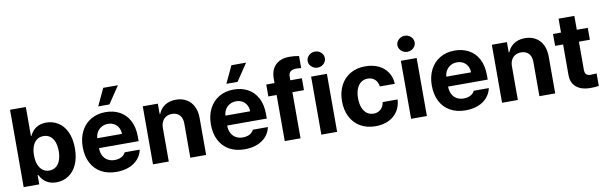

<svg xmlns="http://www.w3.org/2000/svg" viewBox="-49 -1237 5443 1729"><g transform="rotate(-10 2672.5 -373.0)"><path d="M59.7 -707.2H204.1V-441.4H208.4Q209.4 -444 210.6 -446.2Q211.9 -448.4 212.9 -451.1Q226.2 -475.6 244.5 -494.1Q262.7 -512.7 291.6 -525Q320.5 -537.3 359.4 -537.3Q419.4 -537.3 468.5 -506.3Q517.6 -475.4 546.3 -413.8Q574.9 -352.2 574.9 -264.6Q574.9 -178.6 546.9 -116.8Q518.8 -55.1 469.7 -23.2Q420.7 8.7 359.2 8.7Q320.3 8.7 291 -3.8Q261.6 -16.4 242.8 -35.3Q224 -54.2 211.1 -78.9Q210.3 -80.5 209.8 -81.8Q209.2 -83 208.4 -84.6H202.1V0H59.7ZM313.9 -106.8Q349.8 -106.8 375.5 -126.8Q401.1 -146.8 414.1 -182.4Q427 -218 427 -265.2Q427 -312.1 414.2 -347.4Q401.4 -382.8 375.8 -402.3Q350.1 -421.8 313.9 -421.8Q278.2 -421.8 252.9 -402.9Q227.6 -384 214.2 -348.5Q200.9 -313.1 200.9 -265.2Q200.9 -217.6 214.4 -181.7Q227.9 -145.9 253.3 -126.4Q278.7 -106.8 313.9 -106.8Z M645.9 -262.6Q645.9 -343.8 677.7 -406.3Q709.5 -468.7 767.6 -503Q825.7 -537.3 902.3 -537.3Q973.7 -537.3 1030 -507.2Q1086.2 -477.1 1118.7 -416.5Q1151.2 -355.9 1151.2 -268.2V-227.9H704.7V-318.5H1014.7Q1014.5 -350.4 1000.5 -375.7Q986.5 -401.1 961.7 -415.1Q936.9 -429.1 905 -429.1Q871.7 -429.1 845.3 -413.6Q818.9 -398.1 803.9 -371.4Q789 -344.8 788.8 -313.1V-228Q788.8 -188.2 803.7 -159Q818.6 -129.7 846.1 -113.8Q873.7 -97.9 910.6 -97.9Q935 -97.9 954.9 -104.5Q974.8 -111.1 988.7 -123Q1002.6 -135 1010.1 -150.9H1147.6Q1137.1 -102.1 1105.4 -65.8Q1073.7 -29.4 1023.1 -9.6Q972.6 10.3 908.3 10.3Q827.6 10.3 768.3 -23Q709.1 -56.2 677.5 -117.8Q645.9 -179.3 645.9 -262.6ZM920.6 -756.2H1054.8L949.4 -599.1H846.8Z M1386.7 0H1242.2V-530.4H1380V-437.1H1386.1Q1398.1 -468 1420.7 -490.6Q1443.3 -513.2 1475 -525.3Q1506.7 -537.3 1545.5 -537.3Q1600.5 -537.3 1641.8 -513.2Q1683.2 -489.2 1705.7 -444Q1728.2 -398.9 1728.2 -337.8V0H1583.7V-312.4Q1583.7 -345 1572.5 -368.6Q1561.3 -392.2 1539.8 -404.7Q1518.3 -417.1 1488.6 -417.1Q1458.4 -417.1 1435.5 -404.1Q1412.6 -391 1399.6 -366.1Q1386.7 -341.2 1386.7 -307Z M1817.8 -262.6Q1817.8 -343.8 1849.6 -406.3Q1881.5 -468.7 1939.5 -503Q1997.6 -537.3 2074.3 -537.3Q2145.7 -537.3 2201.9 -507.2Q2258.2 -477.1 2290.7 -416.5Q2323.1 -355.9 2323.1 -268.2V-227.9H1876.6V-318.5H2186.7Q2186.5 -350.4 2172.5 -375.7Q2158.5 -401.1 2133.7 -415.1Q2108.8 -429.1 2076.9 -429.1Q2043.6 -429.1 2017.2 -413.6Q1990.8 -398.1 1975.9 -371.4Q1960.9 -344.8 1960.7 -313.1V-228Q1960.7 -188.2 1975.6 -159Q1990.5 -129.7 2018.1 -113.8Q2045.7 -97.9 2082.6 -97.9Q2106.9 -97.9 2126.8 -104.5Q2146.8 -111.1 2160.7 -123Q2174.6 -135 2182.1 -150.9H2319.5Q2309.1 -102.1 2277.4 -65.8Q2245.7 -29.4 2195.1 -9.6Q2144.5 10.3 2080.2 10.3Q1999.5 10.3 1940.3 -23Q1881.1 -56.2 1849.5 -117.8Q1817.8 -179.3 1817.8 -262.6ZM2092.6 -756.2H2226.8L2121.4 -599.1H2018.8Z M2697.1 -421.6H2371.5V-530.4H2697.1ZM2620.2 -740.3Q2644.4 -740.3 2665.8 -738.1Q2687.1 -735.9 2706.9 -731.8V-621.6Q2681.7 -624.7 2662.2 -624.7Q2626.8 -624.7 2609.1 -609.9Q2591.4 -595.1 2591.4 -562.8V0H2447V-570.2Q2447 -625.1 2468 -663.4Q2489 -701.7 2528 -721Q2566.9 -740.3 2620.2 -740.3Z M2781.6 -530.4H2926V0H2781.6ZM2775.2 -673.3Q2775.2 -693.1 2786 -710.2Q2796.8 -727.2 2814.8 -737Q2832.7 -746.8 2854.1 -746.8Q2875.3 -746.8 2893.5 -737Q2911.8 -727.2 2922.3 -710.2Q2932.7 -693.1 2932.7 -673.3Q2932.7 -653.4 2922.3 -636.5Q2911.8 -619.6 2893.5 -609.7Q2875.3 -599.7 2854.1 -599.7Q2832.7 -599.7 2814.8 -609.7Q2796.8 -619.6 2786 -636.5Q2775.2 -653.4 2775.2 -673.3Z M3017.1 -263.2Q3017.1 -344.1 3048.7 -406.2Q3080.3 -468.3 3139.2 -502.8Q3198 -537.3 3277 -537.3Q3344.9 -537.3 3397.4 -512.5Q3449.9 -487.6 3479.9 -441.9Q3510 -396.1 3513 -335.8H3376.7Q3372.5 -362.3 3359.8 -382.5Q3347.1 -402.7 3326.5 -413.5Q3305.9 -424.4 3279.1 -424.4Q3244.5 -424.4 3218.6 -405.5Q3192.7 -386.7 3178.3 -350.9Q3163.9 -315.1 3163.9 -265.2Q3163.9 -214.7 3178.1 -178.6Q3192.4 -142.5 3218.3 -123.5Q3244.2 -104.5 3279.1 -104.5Q3304.7 -104.5 3325.1 -115Q3345.6 -125.4 3358.9 -145.2Q3372.2 -164.9 3376.7 -192.8H3513Q3509.6 -132.5 3480.2 -86.6Q3450.8 -40.7 3398.7 -15.2Q3346.6 10.3 3277.6 10.3Q3197.6 10.3 3138.6 -24.2Q3079.7 -58.7 3048.4 -120.7Q3017.1 -182.6 3017.1 -263.2Z M3602.4 -530.4H3746.8V0H3602.4ZM3595.9 -673.3Q3595.9 -693.1 3606.8 -710.2Q3617.6 -727.2 3635.6 -737Q3653.5 -746.8 3674.9 -746.8Q3696.1 -746.8 3714.3 -737Q3732.6 -727.2 3743 -710.2Q3753.5 -693.1 3753.5 -673.3Q3753.5 -653.4 3743 -636.5Q3732.6 -619.6 3714.3 -609.7Q3696.1 -599.7 3674.9 -599.7Q3653.5 -599.7 3635.6 -609.7Q3617.6 -619.6 3606.8 -636.5Q3595.9 -653.4 3595.9 -673.3Z M3837.9 -262.6Q3837.9 -343.8 3869.7 -406.3Q3901.5 -468.7 3959.6 -503Q4017.7 -537.3 4094.3 -537.3Q4165.7 -537.3 4222 -507.2Q4278.2 -477.1 4310.7 -416.5Q4343.2 -355.9 4343.2 -268.2V-227.9H3896.7V-318.5H4206.7Q4206.5 -350.4 4192.5 -375.7Q4178.5 -401.1 4153.7 -415.1Q4128.8 -429.1 4097 -429.1Q4063.6 -429.1 4037.2 -413.6Q4010.8 -398.1 3995.9 -371.4Q3981 -344.8 3980.8 -313.1V-228Q3980.8 -188.2 3995.7 -159Q4010.6 -129.7 4038.1 -113.8Q4065.7 -97.9 4102.6 -97.9Q4126.9 -97.9 4146.9 -104.5Q4166.8 -111.1 4180.7 -123Q4194.6 -135 4202.1 -150.9H4339.6Q4329.1 -102.1 4297.4 -65.8Q4265.7 -29.4 4215.1 -9.6Q4164.5 10.3 4100.3 10.3Q4019.6 10.3 3960.3 -23Q3901.1 -56.2 3869.5 -117.8Q3837.9 -179.3 3837.9 -262.6Z M4578.7 0H4434.2V-530.4H4572V-437.1H4578.1Q4590.1 -468 4612.7 -490.6Q4635.3 -513.2 4667 -525.3Q4698.7 -537.3 4737.5 -537.3Q4792.4 -537.3 4833.8 -513.2Q4875.2 -489.2 4897.7 -444Q4920.2 -398.9 4920.2 -337.8V0H4775.7V-312.4Q4775.7 -345 4764.5 -368.6Q4753.3 -392.2 4731.8 -404.7Q4710.2 -417.1 4680.6 -417.1Q4650.4 -417.1 4627.5 -404.1Q4604.6 -391 4591.6 -366.1Q4578.7 -341.2 4578.7 -307Z M5311.3 -421.6H4993.6V-530.4H5311.3ZM5211.2 -657.5V-162.8Q5211.2 -142.6 5217.5 -131.1Q5223.8 -119.6 5234.8 -114.8Q5245.7 -109.9 5261.8 -109.6Q5277.1 -109 5318.5 -112V2Q5285.2 7.3 5242.2 7.3Q5188.5 7.3 5149.2 -9.2Q5110 -25.7 5088.2 -59.2Q5066.3 -92.6 5066.7 -143V-657.5Z"/></g></svg>

Font: Pretendard Variable
Style: Regular
Weight: 400
Designer: Base glyphs from Inter by Rasmus Andersson; Hangul glyphs from Noto Sans CJK(Source Han Sans) by Jang Soo-young and Kang
Foundry: Kil Hyung-jin
Version: Version 1.100;FEAKit 1.0